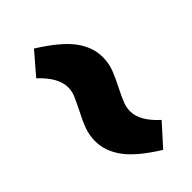

<svg xmlns="http://www.w3.org/2000/svg" viewBox="-17 -661 603 603"><g transform="rotate(45 284.5 -359.0)"><path d="M277 -291Q251 -304 235.5 -310.5Q220 -317 203 -317Q160 -317 112 -266L41 -327Q88 -402 128.5 -431.5Q169 -461 212 -461Q240 -461 263.5 -452Q287 -443 318 -427Q348 -412 363 -406.5Q378 -401 394 -401Q437 -401 483 -452L553 -389Q507 -315 466.5 -286Q426 -257 384 -257Q356 -257 333 -265.5Q310 -274 277 -291Z"/></g></svg>

Font: Bitter Pro Black
Style: Italic
Weight: 900
Italic angle: -9°
Designer: Sol Matas, and Bitter project Authors
Foundry: Sol Matas
Version: Version 1.010